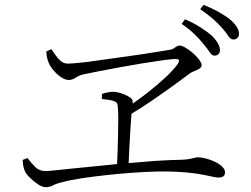

<svg xmlns="http://www.w3.org/2000/svg" viewBox="-20 -813 1040 797"><path d="M172 -599 193 -609Q201 -598 210.5 -584Q220 -570 232.5 -559.5Q245 -549 262 -549Q274 -549 306.5 -552Q339 -555 383 -561.5Q427 -568 475 -574.5Q523 -581 567.5 -587.5Q612 -594 644 -599.5Q676 -605 689 -607Q697 -609 702.5 -613Q708 -617 713.5 -620.5Q719 -624 726 -624Q733 -624 744.5 -618Q756 -612 768.5 -602.5Q781 -593 792 -582Q803 -571 810 -560.5Q817 -550 817 -543Q817 -536 811.5 -531Q806 -526 797.5 -522.5Q789 -519 780 -515Q771 -511 765 -506Q745 -491 706 -462.5Q667 -434 616 -399Q573 -369 526 -341Q525 -321 522 -288Q520 -248 517 -201Q516 -167 514 -136Q569 -141 623 -145Q683 -149 737 -150Q757 -151 769 -153.5Q781 -156 788 -158Q795 -160 801 -160Q816 -160 835 -155Q854 -150 872 -141.5Q890 -133 902 -121.5Q914 -110 914 -98Q914 -86 907 -81Q900 -76 888 -76Q876 -76 853 -81.5Q830 -87 794.5 -92.5Q759 -98 712 -100Q680 -102 632.5 -101Q585 -100 530 -96Q475 -92 420.5 -86Q366 -80 319 -73Q272 -66 240 -57Q213 -51 200 -43.5Q187 -36 169 -36Q156 -36 138.5 -47.5Q121 -59 106.5 -73Q92 -87 86 -97Q81 -107 78 -118.5Q75 -130 74 -149L94 -157Q109 -137 126 -120Q143 -103 168 -103Q178 -103 209 -106Q240 -109 286 -114Q332 -119 387 -124Q426 -128 466 -132Q467 -154 468 -180Q469 -215 470 -252Q471 -289 471 -320Q471 -351 469 -370Q469 -389 452 -394Q435 -399 403 -402V-423Q414 -427 427 -429.5Q440 -432 451 -432Q460 -432 472 -429Q484 -426 497 -420.5Q510 -415 519.5 -408.5Q529 -402 530 -396Q532 -389 531 -383Q531 -383 531 -383Q564 -406 596 -431Q639 -465 672 -496.5Q705 -528 718 -548Q725 -559 722.5 -563.5Q720 -568 707 -568Q693 -568 657 -563Q621 -558 574 -550.5Q527 -543 478.5 -534Q430 -525 389 -517Q348 -509 325 -504Q308 -500 294 -490.5Q280 -481 266 -481Q252 -481 235.5 -491.5Q219 -502 206 -516.5Q193 -531 187 -542Q182 -551 177.5 -565.5Q173 -580 172 -599ZM824 -631Q808 -651 787 -671.5Q766 -692 734 -714L748 -733Q785 -717 812 -699.5Q839 -682 857 -667Q893 -632 893 -605Q893 -594 886.5 -588Q880 -582 870 -582Q860 -582 850 -597Q840 -612 824 -631ZM901 -698Q884 -717 864 -734.5Q844 -752 811 -775L825 -793Q862 -778 889 -762.5Q916 -747 933 -734Q953 -717 962.5 -702Q972 -687 972 -672Q972 -662 965.5 -655.5Q959 -649 949 -649Q937 -649 927.5 -664Q918 -679 901 -698Z"/></svg>

Font: Early Summer Mincho Light
Style: Regular
Weight: 300
Designer: GuiWonder
Version: Version 1.002